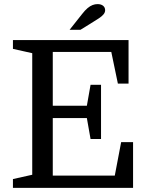

<svg xmlns="http://www.w3.org/2000/svg" viewBox="-20 -915 725 935"><path d="M472 -238H421L403 -340H237V-60H539L570 -223H628V0H43V-43L137 -64V-656L43 -677V-720H606V-508H554L522 -662H237V-400H403L421 -502H472ZM319 -770 380 -847Q394 -865 406.5 -875.5Q419 -886 431 -890.5Q443 -895 455 -895Q472 -895 482 -887Q492 -879 492 -865Q492 -855 484.5 -845.5Q477 -836 461 -825.5Q445 -815 419 -799L372 -770Z"/></svg>

Font: Domine
Style: Regular
Weight: 400
Designer: Pablo Impallari, Rodrigo Fuenzalida, Brenda Gallo
Foundry: Pablo Impallari, Rodrigo Fuenzalida, Brenda Gallo
Version: Version 2.000